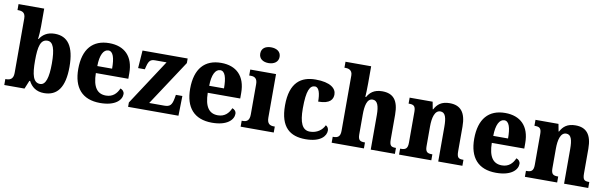

<svg xmlns="http://www.w3.org/2000/svg" viewBox="-49 -1269 5621 1776"><g transform="rotate(10 2761.5 -381.0)"><path d="M389 10C513 10 580 -76 580 -270C580 -463 515 -548 394 -548C323 -548 280 -516 254 -474H249C253 -504 256 -556 256 -593V-760H15V-704H20C59 -704 90 -694 90 -638V-126C90 -65 54 -56 21 -56H15V0H205L237 -78H244C271 -26 316 10 389 10ZM339 -67C274 -67 256 -140 256 -271C256 -407 274 -473 338 -473C392 -473 414 -407 414 -272C414 -140 392 -67 339 -67Z M916 10C1060 10 1116 -54 1116 -108C1116 -132 1100 -148 1079 -155C1058 -105 1021 -67 957 -67C875 -67 832 -125 830 -256H1135V-308C1135 -467 1048 -550 905 -550C751 -550 663 -453 663 -265C663 -91 746 10 916 10ZM971 -322H832C833 -426 863 -482 909 -482C953 -482 971 -423 971 -322Z M1178 0H1651L1655 -186H1594L1588 -151C1576 -86 1557 -69 1505 -69H1364L1643 -493V-536H1219L1207 -369H1270L1278 -400C1292 -454 1309 -467 1351 -467H1457L1178 -41Z M1967 10C2111 10 2167 -54 2167 -108C2167 -132 2151 -148 2130 -155C2109 -105 2072 -67 2008 -67C1926 -67 1883 -125 1881 -256H2186V-308C2186 -467 2099 -550 1956 -550C1802 -550 1714 -453 1714 -265C1714 -91 1797 10 1967 10ZM2022 -322H1883C1884 -426 1914 -482 1960 -482C2004 -482 2022 -423 2022 -322Z M2386 -624C2436 -624 2478 -649 2478 -698C2478 -749 2436 -772 2386 -772C2335 -772 2296 -749 2296 -698C2296 -649 2335 -624 2386 -624ZM2235 0H2546V-56H2536C2499 -56 2473 -71 2473 -127V-536H2231V-480H2247C2282 -480 2308 -465 2308 -413V-128C2308 -71 2283 -56 2246 -56H2235Z M2845 10C2986 10 3036 -53 3036 -104C3036 -123 3027 -141 3009 -150C2988 -103 2939 -66 2873 -66C2801 -66 2772 -134 2772 -267C2772 -436 2801 -486 2848 -486C2888 -486 2901 -424 2901 -353C3017 -353 3038 -402 3038 -444C3038 -500 2983 -550 2843 -550C2709 -550 2605 -483 2605 -266C2605 -59 2701 10 2845 10Z M3090 0H3393V-56H3389C3348 -56 3328 -65 3328 -121V-306C3328 -384 3340 -459 3395 -459C3440 -459 3457 -410 3457 -325V0H3684V-56H3681C3639 -56 3623 -65 3623 -126V-357C3623 -492 3573 -550 3469 -550C3390 -550 3353 -513 3330 -472H3323C3325 -499 3327 -550 3327 -599V-760H3086V-704H3099C3119 -704 3161 -697 3161 -645V-124C3161 -65 3132 -56 3095 -56H3090Z M3723 0H4026V-56H4022C3981 -56 3960 -65 3960 -121V-306C3960 -387 3977 -460 4031 -460C4078 -460 4091 -410 4091 -325V0H4318V-56H4314C4272 -56 4256 -65 4256 -126V-357C4256 -492 4203 -550 4103 -550C4025 -550 3987 -516 3961 -467H3957L3944 -536H3728V-480H3732C3773 -480 3794 -471 3794 -416V-124C3794 -65 3770 -56 3728 -56H3723Z M4635 10C4779 10 4835 -54 4835 -108C4835 -132 4819 -148 4798 -155C4777 -105 4740 -67 4676 -67C4594 -67 4551 -125 4549 -256H4854V-308C4854 -467 4767 -550 4624 -550C4470 -550 4382 -453 4382 -265C4382 -91 4465 10 4635 10ZM4690 -322H4551C4552 -426 4582 -482 4628 -482C4672 -482 4690 -423 4690 -322Z M4905 0H5208V-56H5204C5163 -56 5142 -65 5142 -121V-306C5142 -387 5159 -460 5213 -460C5260 -460 5273 -410 5273 -325V0H5500V-56H5496C5454 -56 5438 -65 5438 -126V-357C5438 -492 5385 -550 5285 -550C5207 -550 5169 -516 5143 -467H5139L5126 -536H4910V-480H4914C4955 -480 4976 -471 4976 -416V-124C4976 -65 4952 -56 4910 -56H4905Z"/></g></svg>

Font: Noto Serif Lao SemiCondensed ExtraBold
Style: Regular
Weight: 800
Width: 4
Designer: Monotype Design Team
Foundry: Monotype Imaging Inc.
Version: Version 2.003